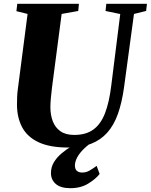

<svg xmlns="http://www.w3.org/2000/svg" viewBox="-20 -763 790 1006"><path d="M682 -690 630 -306Q619 -226 597.8 -166.2Q576.5 -106.5 541.8 -67.8Q507 -29 456.8 -9.5Q406.5 10 338 10Q240.5 10 181.5 -18Q122.5 -46 95.8 -96.8Q69 -147.5 69 -215.5Q69 -234.5 69.8 -254.8Q70.5 -275 73.5 -296.5L124.5 -690L66 -704.5L70.5 -743H393.5L390 -705.5L303 -690L252.5 -304.5Q249 -275.5 246.5 -248.8Q244 -222 244 -201.5Q244 -161.5 256.2 -128.5Q268.5 -95.5 296 -75.8Q323.5 -56 369 -56Q430.5 -56 469.5 -84.5Q508.5 -113 530.5 -170.5Q552.5 -228 563 -315L610 -689.5L533 -705.5L537 -743H750L745.5 -705.5ZM349 223Q298 223 272.5 201Q247 179 247 144Q247 113 262.2 87.5Q277.5 62 302.5 40.8Q327.5 19.5 356.5 2.5Q385.5 -14.5 413 -27.5L446.5 -39L478.5 -28.5Q444 -7 420.5 15.8Q397 38.5 385 60.8Q373 83 372.5 103Q372.5 123.5 382.8 132.2Q393 141 410.5 141Q431 141 448.2 131.2Q465.5 121.5 486.5 106L502 148.5Q482 174.5 442.5 198.8Q403 223 349 223Z"/></svg>

Font: Merriweather 72pt Black
Style: Italic
Weight: 900
Italic angle: -7.8°
Version: Version 2.101